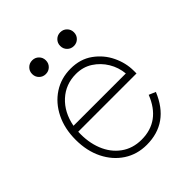

<svg xmlns="http://www.w3.org/2000/svg" viewBox="-182 -761 890 890"><g transform="rotate(-45 263.0 -315.5)"><path d="M270 11Q207 11 158 -21Q109 -53 81 -109.5Q53 -166 53 -239Q53 -312 81 -368.5Q109 -425 158 -457Q207 -489 270 -489Q333 -489 378 -456.5Q423 -424 446.5 -375Q470 -326 470 -275V-257H88Q85 -191 106 -138Q127 -85 169.5 -54Q212 -23 270 -23Q391 -23 440 -147L473 -133Q414 11 270 11ZM92 -292H435Q431 -335 409 -371.5Q387 -408 351.5 -431Q316 -454 270 -454Q202 -454 154 -410Q106 -366 92 -292ZM171 -552Q152 -552 139 -565Q126 -578 126 -597Q126 -616 139 -629Q152 -642 171 -642Q190 -642 203 -629Q216 -616 216 -597Q216 -578 203 -565Q190 -552 171 -552ZM355 -552Q336 -552 323 -565Q310 -578 310 -597Q310 -616 323 -629Q336 -642 355 -642Q374 -642 387 -629Q400 -616 400 -597Q400 -578 387 -565Q374 -552 355 -552Z"/></g></svg>

Font: Zen Kaku Gothic Antique Light
Style: Regular
Weight: 300
Designer: Yoshimichi Ohira
Foundry: Positype
Version: Version 1.001